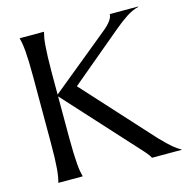

<svg xmlns="http://www.w3.org/2000/svg" viewBox="-104 -799 873 898"><g transform="rotate(-15 333.0 -350.0)"><path d="M69.8 -2Q72.8 -12.2 75.4 -27.3Q78.1 -42.5 80.1 -64.9Q82 -87.4 83 -118.4Q84 -149.4 84 -190.9V-508.8Q84 -550.3 83 -581.3Q82 -612.3 80.1 -635Q78.1 -657.7 75.4 -672.9Q72.8 -688 69.8 -698.2V-700.2H187V-698.2Q184.1 -688 181.4 -672.9Q178.7 -657.7 177 -635Q175.3 -612.3 174.1 -581.3Q172.9 -550.3 172.9 -508.8V-399.9L458 -632.8Q505.9 -671.9 505.9 -700.2H643.1V-698.2Q614.3 -691.4 584.7 -672.1Q555.2 -652.8 522 -625L270 -414.1L573.2 -81.1Q592.3 -61.5 605.7 -48.6Q619.1 -35.6 629.4 -27.1Q639.6 -18.6 648.2 -12.9Q656.7 -7.3 666 -2V0H522.9Q521 -4.4 516.4 -11.2Q511.7 -18.1 505.6 -25.4Q499.5 -32.7 492.4 -40.5Q485.4 -48.3 479 -55.2L172.9 -391.1V-190.9Q172.9 -149.4 174.1 -118.4Q175.3 -87.4 177 -64.9Q178.7 -42.5 181.4 -27.3Q184.1 -12.2 187 -2V0H69.8Z"/></g></svg>

Font: Marcellus SC
Style: Regular
Weight: 400
Designer: Astigmatic (AOETI)
Foundry: Astigmatic (AOETI)
Version: Version 1.001